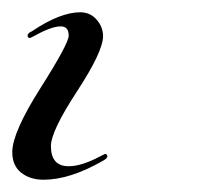

<svg xmlns="http://www.w3.org/2000/svg" viewBox="-134 -20 354 313"><path d="M34 242Q-20 273 -63 273Q-85 273 -99.5 261.5Q-114 250 -114 228Q-114 196 -68 123.5Q-22 51 -22 38Q-22 23 -35 23Q-50 23 -77 38L-85 42Q-89 42 -89 38Q-89 34 -82 31Q-36 0 -3 0Q13 0 23.5 12Q34 24 34 39Q34 64 -8.5 129Q-51 194 -51 218Q-51 251 -22 251Q-1 251 29 235L37 231Q41 231 41 235Q41 238 34 242Z"/></svg>

Font: Miama Nueva
Style: Medium
Weight: 400
Italic angle: -28°
Version: Version 1.0